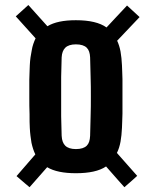

<svg xmlns="http://www.w3.org/2000/svg" viewBox="-20 -783 628 777"><path d="M99.6 -25.4C130.9 -61.5 154.3 -87.9 170.9 -106.4C198.2 -89.8 237.3 -82 287.1 -82C340.8 -82 381.8 -90.8 409.2 -109.4C446.3 -67.4 470.7 -39.1 483.4 -25.4C509.8 -47.9 526.4 -63.5 535.2 -71.3C499 -112.3 471.7 -143.6 453.1 -164.1C460 -177.7 464.8 -193.4 467.8 -210C470.7 -226.6 472.7 -245.1 473.6 -265.6C474.6 -282.2 474.6 -300.8 475.6 -323.2V-392.6V-462.9C474.6 -484.4 474.6 -502.9 473.6 -518.6C472.7 -539.1 470.7 -557.6 467.8 -574.2C464.8 -590.8 460 -605.5 454.1 -618.2C499 -666 529.3 -697.3 544.9 -713.9C519.5 -737.3 502.9 -752.9 494.1 -760.7C458 -721.7 429.7 -692.4 411.1 -671.9C383.8 -691.4 342.8 -701.2 287.1 -701.2C237.3 -701.2 199.2 -693.4 171.9 -676.8C132.8 -719.7 107.4 -748 94.7 -762.7C69.3 -740.2 52.7 -724.6 43.9 -716.8C80.1 -676.8 106.4 -647.5 124 -627.9C117.2 -613.3 111.3 -597.7 108.4 -579.1C104.5 -560.5 101.6 -541 100.6 -518.6C99.6 -502 99.6 -482.4 98.6 -460V-389.6C98.6 -365.2 98.6 -342.8 99.6 -321.3C99.6 -298.8 99.6 -280.3 100.6 -265.6C101.6 -243.2 104.5 -223.6 107.4 -205.1C111.3 -187.5 116.2 -171.9 123 -158.2L46.9 -70.3C73.2 -47.9 90.8 -32.2 99.6 -25.4ZM287.1 -179.7C267.6 -179.7 252.9 -184.6 244.1 -193.4C235.4 -202.1 230.5 -214.8 229.5 -233.4C228.5 -259.8 228.5 -286.1 227.5 -312.5V-391.6V-471.7C228.5 -498 228.5 -524.4 229.5 -550.8C230.5 -568.4 235.4 -581.1 244.1 -589.8C252.9 -598.6 267.6 -603.5 287.1 -603.5C307.6 -603.5 322.3 -598.6 331.1 -589.8C339.8 -581.1 343.8 -568.4 344.7 -550.8C345.7 -524.4 345.7 -498 346.7 -471.7C347.7 -445.3 347.7 -418 347.7 -391.6C347.7 -365.2 347.7 -338.9 346.7 -312.5C345.7 -286.1 345.7 -259.8 344.7 -233.4C343.8 -214.8 339.8 -202.1 331.1 -193.4C322.3 -184.6 307.6 -179.7 287.1 -179.7Z"/></svg>

Font: Yellow Ladder Regular
Style: Regular
Weight: 400
Designer: Zima Creative
Version: Version 2.002